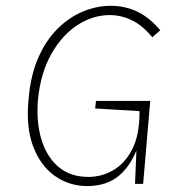

<svg xmlns="http://www.w3.org/2000/svg" viewBox="-20 -634 588 662"><path d="M280.5 7.5Q218.5 7.5 169 -27.5Q119.5 -62.5 94.2 -129.5Q69 -196.5 78.5 -292Q85.5 -375.5 112.5 -436.2Q139.5 -497 179.8 -536.2Q220 -575.5 267.2 -594.8Q314.5 -614 362 -614Q411 -614 453.5 -593.8Q496 -573.5 532.5 -529.5L505 -505.5Q471 -547 434 -564.5Q397 -582 358.5 -582Q300 -582 247 -547.5Q194 -513 157.2 -448.2Q120.5 -383.5 111 -292Q104.5 -215.5 122.2 -155Q140 -94.5 181 -59.2Q222 -24 285 -24Q329.5 -24 369.8 -46.8Q410 -69.5 435.5 -118.5Q461 -167.5 461 -247Q461 -250.5 458.8 -256Q456.5 -261.5 447.5 -272L484.5 -249.5L308 -260L311 -286H498L473.5 0H445.5Q446.5 -31.5 448.2 -63.5Q450 -95.5 450.5 -127.5L455.5 -129Q433 -64.5 390.5 -28.5Q348 7.5 280.5 7.5Z"/></svg>

Font: Karla ExtraLight
Style: Italic
Weight: 250
Italic angle: -8°
Designer: Jonathan Pinhorn
Version: Version 2.004;gftools[0.9.33]